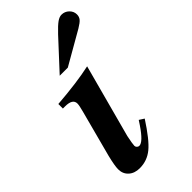

<svg xmlns="http://www.w3.org/2000/svg" viewBox="-220 -750 818 818"><g transform="rotate(-45 189.0 -340.5)"><path d="M246.1 -140.1 268.1 -126Q217.3 -47.4 182.9 -19.3Q148.4 8.8 104 8.8Q73.2 8.8 54.2 -8.3Q35.2 -25.4 35.2 -53.2Q35.2 -74.2 46.9 -122.1L103 -334Q110.8 -362.8 110.8 -374Q110.8 -402.8 64.9 -402.8H51.8V-430.2Q173.3 -439.5 252 -457L163.1 -126Q154.8 -85.9 154.8 -75.2Q154.8 -69.3 159.4 -64.7Q164.1 -60.1 169.9 -60.1Q192.4 -60.1 232.9 -120.1ZM189.9 -511.2H141.1L261.2 -641.1Q287.6 -668.9 302.5 -679.4Q317.4 -689.9 330.1 -689.9Q349.6 -689.9 363.8 -676.3Q377.9 -662.6 377.9 -644Q377.9 -629.9 369.9 -620.1Q361.8 -610.4 339.8 -597.2Z"/></g></svg>

Font: Accordance
Style: Bold-Italic
Weight: 700
Italic angle: -11°
Version: Version 1.2 (build January 31, 2020) Miklal Software Solutio